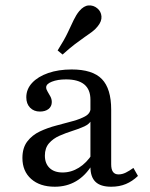

<svg xmlns="http://www.w3.org/2000/svg" viewBox="-20 -686 561 717"><path d="M317.7 -206.5V-313.7Q317.7 -351.6 294.8 -370.6Q271.8 -389.5 226.6 -389.5Q195.2 -389.5 173.8 -381Q152.4 -372.6 152.4 -359.7Q152.4 -352.4 157.7 -344Q162.9 -335.5 168.1 -325.8Q173.4 -316.1 173.4 -304.8Q173.4 -288.7 161.3 -279Q149.2 -269.4 129 -269.4Q106.5 -269.4 92.3 -283.9Q78.2 -298.4 78.2 -322.6Q78.2 -353.2 100 -376.6Q121.8 -400 160.1 -413.3Q198.4 -426.6 247.6 -426.6Q325.8 -426.6 360.5 -390.7Q395.2 -354.8 395.2 -276.6V-206.5ZM184.7 11.3Q129 11.3 96.4 -17.7Q63.7 -46.8 63.7 -96Q63.7 -133.9 81.9 -157.7Q100 -181.5 129 -195.2Q158.1 -208.9 190.7 -217.3Q223.4 -225.8 252.4 -233.9Q281.5 -241.9 300 -252.8Q318.5 -263.7 318.5 -283.9L321.8 -238.7Q315.3 -223.4 295.2 -214.1Q275 -204.8 250.4 -197.2Q225.8 -189.5 202 -179Q178.2 -168.5 162.9 -150.8Q147.6 -133.1 147.6 -104.8Q147.6 -75.8 164.9 -58.9Q182.3 -41.9 213.7 -41.9Q246 -41.9 274.6 -59.7Q303.2 -77.4 325 -111.3V-71.8Q299.2 -29.8 264.1 -9.3Q229 11.3 184.7 11.3ZM395.2 -72.6Q395.2 -53.2 402 -44Q408.9 -34.7 422.6 -34.7Q436.3 -34.7 450 -41.5Q463.7 -48.4 478.2 -58.9L495.2 -29Q474.2 -8.9 450 1.2Q425.8 11.3 395.2 11.3Q355.6 11.3 336.7 -6.9Q317.7 -25 317.7 -62.9V-206.5H395.2ZM213.7 -482.3 195.2 -497.6Q220.2 -537.1 233.1 -564.5Q246 -591.9 255.2 -611.3Q264.5 -630.6 275.8 -644.4Q292.7 -664.5 310.9 -665.7Q329 -666.9 343.5 -654.8Q357.3 -643.5 358.9 -625Q360.5 -606.5 344.4 -587.1Q335.5 -575.8 323.4 -566.9Q311.3 -558.1 295.6 -547.2Q279.8 -536.3 259.7 -521Q239.5 -505.6 213.7 -482.3Z"/></svg>

Font: Playfair 9pt
Style: Regular
Weight: 400
Designer: Claus Eggers Sørensen
Foundry: Claus Eggers Sørensen
Version: Version 2.203